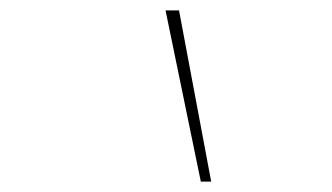

<svg xmlns="http://www.w3.org/2000/svg" viewBox="-20 -792 640 370"><path d="M367 -442 299 -772H325L387 -442Z"/></svg>

Font: Iosevka Thin Extended
Style: Italic
Weight: 100
Width: 7
Italic angle: -9°
Monospace: yes
Designer: Belleve Invis
Foundry: Belleve Invis
Version: Version 32.5.0; ttfautohint (v1.8.4)